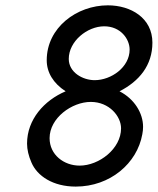

<svg xmlns="http://www.w3.org/2000/svg" viewBox="-20 -689 595 724"><path d="M322.3 -304.7C392.6 -304.7 436.5 -250 436.5 -205.1C436.5 -127.9 353.5 -64.5 280.3 -64.5C220.7 -64.5 167 -105.5 167 -168C167 -244.1 251 -304.7 322.3 -304.7ZM373 -589.8C434.6 -589.8 468.8 -542 468.8 -502C468.8 -435.5 399.4 -386.7 336.9 -386.7C292 -386.7 239.3 -416 239.3 -466.8C239.3 -533.2 308.6 -589.8 373 -589.8ZM386.7 -668.9C269.5 -668.9 156.2 -585 156.2 -461.9C156.2 -416 180.7 -375 227.5 -344.7C146.5 -310.5 82 -238.3 82 -147.5C82 -125 87.9 -100.6 98.6 -76.2C120.1 -25.4 179.7 14.6 265.6 14.6C395.5 14.6 497.1 -73.2 516.6 -182.6C518.6 -192.4 519.5 -202.1 519.5 -210.9C519.5 -262.7 486.3 -316.4 430.7 -344.7C504.9 -382.8 554.7 -442.4 554.7 -528.3C554.7 -621.1 473.6 -668.9 386.7 -668.9Z"/></svg>

Font: Sen-gleads
Style: Italic
Weight: 400
Designer: Kosal Sen, Philatype
Foundry: Philatype
Version: Version 1.004; ttfautohint (v1.8.3)